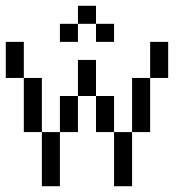

<svg xmlns="http://www.w3.org/2000/svg" viewBox="-20 -645 665 665"><path d="M187.5 -500V-562.5H250V-500ZM250 -562.5V-625H312.5V-562.5ZM312.5 -500V-562.5H375V-500ZM0 -437.5V-500H62.5V-437.5ZM0 -375V-437.5H62.5V-375ZM250 -375V-437.5H312.5V-375ZM250 -312.5V-375H312.5V-312.5ZM500 -437.5V-500H562.5V-437.5ZM500 -375V-437.5H562.5V-375ZM437.5 -312.5V-375H500V-312.5ZM437.5 -250V-312.5H500V-250ZM437.5 -187.5V-250H500V-187.5ZM375 -125V-187.5H437.5V-125ZM375 -62.5V-125H437.5V-62.5ZM375 0V-62.5H437.5V0ZM312.5 -250V-312.5H375V-250ZM312.5 -187.5V-250H375V-187.5ZM187.5 -250V-312.5H250V-250ZM187.5 -187.5V-250H250V-187.5ZM62.5 -312.5V-375H125V-312.5ZM62.5 -250V-312.5H125V-250ZM62.5 -187.5V-250H125V-187.5ZM125 -125V-187.5H187.5V-125ZM125 -62.5V-125H187.5V-62.5ZM125 0V-62.5H187.5V0Z"/></svg>

Font: AprilSans
Style: Regular
Weight: 400
Designer: typesprite
Version: Version 1.001;PS 001.001;hotconv 1.0.88;makeotf.lib2.5.64775